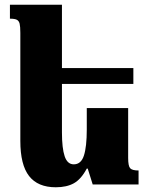

<svg xmlns="http://www.w3.org/2000/svg" viewBox="-20 -780 631 812"><path d="M566 -59V0H372L351 -67H347Q323 -22 292.5 -5Q262 12 216 12Q140 12 103 -35.5Q66 -83 66 -184V-641Q66 -668 63 -680Q60 -692 51 -696.5Q42 -701 22 -701V-760H242V-492H544V-425H242V-220Q242 -153 253.5 -119Q265 -85 292 -85Q323 -85 335 -122.5Q347 -160 347 -232V-323H522V-112Q522 -78 530.5 -68.5Q539 -59 566 -59Z"/></svg>

Font: Noto Serif Armenian Black Narrow
Style: Regular
Weight: 900
Width: 4
Designer: Monotype Design team
Foundry: Monotype Imaging Inc.
Version: Version 1.000